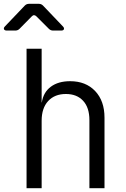

<svg xmlns="http://www.w3.org/2000/svg" viewBox="-42 -985 662 1005"><path d="M97 0V-730H176V-449H177Q185 -502 224 -531Q263 -560 325 -560Q407 -560 456 -508.5Q505 -457 505 -369V0H426V-356Q426 -422 393 -457.5Q360 -493 303 -493Q244 -493 210 -456Q176 -419 176 -353V0ZM-6 -825Q-18 -825 -21 -832Q-24 -839 -16 -847L88 -956Q97 -965 110 -965H161Q174 -965 183 -956L287 -847Q295 -839 292.5 -832Q290 -825 278 -825H236Q223 -825 214 -834L149 -899Q136 -912 124 -899L60 -834Q51 -825 38 -825Z"/></svg>

Font: Pitagon Sans Mono Light
Style: Regular
Weight: 300
Monospace: yes
Designer: Travis Tran
Foundry: Pitagon
Version: Version 1.001; ttfautohint (v1.8.4.7-5d5b);gftools[0.9.26]